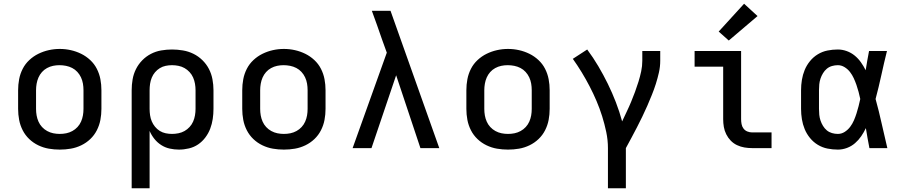

<svg xmlns="http://www.w3.org/2000/svg" viewBox="-20 -793 4840 1028"><path d="M300 8Q270 8 241 3Q212 -2 185 -15Q158 -28 136.5 -48.5Q115 -69 101.5 -95.5Q88 -122 82.5 -151Q77 -180 77 -210V-310Q77 -340 82.5 -369Q88 -398 101.5 -424.5Q115 -451 137 -471.5Q159 -492 185.5 -505Q212 -518 241 -524.5Q270 -531 300 -531Q330 -531 359 -524.5Q388 -518 414.5 -505Q441 -492 463 -471.5Q485 -451 498.5 -424.5Q512 -398 517.5 -369Q523 -340 523 -310V-210Q523 -180 517.5 -151Q512 -122 498.5 -95.5Q485 -69 463.5 -48.5Q442 -28 415 -15Q388 -2 359 3Q330 8 300 8ZM300 -76Q318 -76 335 -79.5Q352 -83 367.5 -91.5Q383 -100 395 -113Q407 -126 414 -142Q421 -158 424 -175Q427 -192 427 -210V-310Q427 -328 424 -345.5Q421 -363 413.5 -379Q406 -395 394 -408Q382 -421 366.5 -429Q351 -437 333.5 -440.5Q316 -444 298 -444Q281 -444 264 -440.5Q247 -437 231.5 -428.5Q216 -420 204.5 -407Q193 -394 186 -378Q179 -362 176 -344.5Q173 -327 173 -310V-210Q173 -192 176 -175Q179 -158 186 -142Q193 -126 205 -113Q217 -100 232.5 -91.5Q248 -83 265 -79.5Q282 -76 300 -76Z M685 215V-310Q685 -339 690 -368Q695 -397 708 -423Q721 -449 741.5 -470Q762 -491 788 -504.5Q814 -518 843 -523Q872 -528 901 -528Q930 -528 959.5 -523Q989 -518 1015.5 -505Q1042 -492 1063.5 -471Q1085 -450 1098.5 -424Q1112 -398 1117.5 -368.5Q1123 -339 1123 -310V-210Q1123 -183 1119 -156Q1115 -129 1105.5 -104Q1096 -79 1079.5 -57Q1063 -35 1041 -20Q1019 -5 992 1.5Q965 8 938 8Q913 8 888.5 2.5Q864 -3 843 -16.5Q822 -30 806.5 -49.5Q791 -69 781 -92V215ZM901 -76Q918 -76 935.5 -79.5Q953 -83 968 -91.5Q983 -100 995 -113Q1007 -126 1014 -142Q1021 -158 1024 -175.5Q1027 -193 1027 -210V-310Q1027 -327 1024 -344.5Q1021 -362 1014 -378Q1007 -394 995 -407Q983 -420 968 -428.5Q953 -437 935.5 -440.5Q918 -444 901 -444Q884 -444 867 -440.5Q850 -437 835.5 -428Q821 -419 810 -406Q799 -393 792.5 -377Q786 -361 783.5 -344Q781 -327 781 -310V-210Q781 -193 783.5 -176Q786 -159 792.5 -143.5Q799 -128 810 -114.5Q821 -101 835.5 -92Q850 -83 867 -79.5Q884 -76 901 -76Z M1500 8Q1470 8 1441 3Q1412 -2 1385 -15Q1358 -28 1336.5 -48.5Q1315 -69 1301.5 -95.5Q1288 -122 1282.5 -151Q1277 -180 1277 -210V-310Q1277 -340 1282.5 -369Q1288 -398 1301.5 -424.5Q1315 -451 1337 -471.5Q1359 -492 1385.5 -505Q1412 -518 1441 -524.5Q1470 -531 1500 -531Q1530 -531 1559 -524.5Q1588 -518 1614.5 -505Q1641 -492 1663 -471.5Q1685 -451 1698.5 -424.5Q1712 -398 1717.5 -369Q1723 -340 1723 -310V-210Q1723 -180 1717.5 -151Q1712 -122 1698.5 -95.5Q1685 -69 1663.5 -48.5Q1642 -28 1615 -15Q1588 -2 1559 3Q1530 8 1500 8ZM1500 -76Q1518 -76 1535 -79.5Q1552 -83 1567.5 -91.5Q1583 -100 1595 -113Q1607 -126 1614 -142Q1621 -158 1624 -175Q1627 -192 1627 -210V-310Q1627 -328 1624 -345.5Q1621 -363 1613.5 -379Q1606 -395 1594 -408Q1582 -421 1566.5 -429Q1551 -437 1533.5 -440.5Q1516 -444 1498 -444Q1481 -444 1464 -440.5Q1447 -437 1431.5 -428.5Q1416 -420 1404.5 -407Q1393 -394 1386 -378Q1379 -362 1376 -344.5Q1373 -327 1373 -310V-210Q1373 -192 1376 -175Q1379 -158 1386 -142Q1393 -126 1405 -113Q1417 -100 1432.5 -91.5Q1448 -83 1465 -79.5Q1482 -76 1500 -76Z M1868 0 2051 -511 2025 -583Q2012 -621 1998.5 -659Q1985 -697 1971 -735H2071Q2136 -551 2201.5 -367.5Q2267 -184 2332 0H2231L2101 -390L1969 0Z M2700 8Q2670 8 2641 3Q2612 -2 2585 -15Q2558 -28 2536.5 -48.5Q2515 -69 2501.5 -95.5Q2488 -122 2482.5 -151Q2477 -180 2477 -210V-310Q2477 -340 2482.5 -369Q2488 -398 2501.5 -424.5Q2515 -451 2537 -471.5Q2559 -492 2585.5 -505Q2612 -518 2641 -524.5Q2670 -531 2700 -531Q2730 -531 2759 -524.5Q2788 -518 2814.5 -505Q2841 -492 2863 -471.5Q2885 -451 2898.5 -424.5Q2912 -398 2917.5 -369Q2923 -340 2923 -310V-210Q2923 -180 2917.5 -151Q2912 -122 2898.5 -95.5Q2885 -69 2863.5 -48.5Q2842 -28 2815 -15Q2788 -2 2759 3Q2730 8 2700 8ZM2700 -76Q2718 -76 2735 -79.5Q2752 -83 2767.5 -91.5Q2783 -100 2795 -113Q2807 -126 2814 -142Q2821 -158 2824 -175Q2827 -192 2827 -210V-310Q2827 -328 2824 -345.5Q2821 -363 2813.5 -379Q2806 -395 2794 -408Q2782 -421 2766.5 -429Q2751 -437 2733.5 -440.5Q2716 -444 2698 -444Q2681 -444 2664 -440.5Q2647 -437 2631.5 -428.5Q2616 -420 2604.5 -407Q2593 -394 2586 -378Q2579 -362 2576 -344.5Q2573 -327 2573 -310V-210Q2573 -192 2576 -175Q2579 -158 2586 -142Q2593 -126 2605 -113Q2617 -100 2632.5 -91.5Q2648 -83 2665 -79.5Q2682 -76 2700 -76Z M3235 215V0Q3235 -43 3226 -86Q3217 -129 3204 -170.5Q3191 -212 3174 -252Q3157 -292 3137 -330.5Q3117 -369 3094.5 -406Q3072 -443 3047 -478L3124 -528Q3156 -485 3183.5 -438.5Q3211 -392 3234.5 -344Q3258 -296 3277.5 -245.5Q3297 -195 3311 -143Q3323 -169 3335.5 -195Q3348 -221 3359 -247.5Q3370 -274 3380 -301Q3390 -328 3398.5 -355.5Q3407 -383 3413 -411Q3419 -439 3419 -468V-520H3515V-468Q3515 -436 3508 -405Q3501 -374 3491.5 -344Q3482 -314 3470 -284.5Q3458 -255 3445.5 -226Q3433 -197 3419 -168.5Q3405 -140 3390.5 -111.5Q3376 -83 3361 -55.5Q3346 -28 3331 0V215Z M4007 0Q3986 0 3965.5 -3.5Q3945 -7 3926 -16Q3907 -25 3892.5 -40Q3878 -55 3868.5 -74Q3859 -93 3855.5 -113.5Q3852 -134 3852 -155V-436H3699V-520H3948V-155Q3948 -142 3950.5 -128.5Q3953 -115 3961 -104.5Q3969 -94 3981.5 -89Q3994 -84 4007 -84H4111V0ZM3882 -576 3828 -624 3964 -773 4036 -707Z M4466 8Q4438 8 4410.5 2.5Q4383 -3 4359 -17.5Q4335 -32 4317 -54Q4299 -76 4288.5 -101.5Q4278 -127 4273.5 -154.5Q4269 -182 4269 -210V-310Q4269 -338 4273.5 -365.5Q4278 -393 4288.5 -418.5Q4299 -444 4317 -466Q4335 -488 4359 -502.5Q4383 -517 4410.5 -522.5Q4438 -528 4466 -528Q4490 -528 4513.5 -519.5Q4537 -511 4556 -495.5Q4575 -480 4589.5 -459.5Q4604 -439 4615 -417Q4619 -443 4623.5 -468.5Q4628 -494 4633 -520H4729Q4713 -456 4699 -391.5Q4685 -327 4668 -263Q4686 -198 4700.5 -132Q4715 -66 4731 0H4635Q4630 -27 4625 -53.5Q4620 -80 4616 -107Q4605 -84 4591 -63.5Q4577 -43 4558 -26.5Q4539 -10 4515 -1Q4491 8 4466 8ZM4466 -76Q4486 -76 4503 -87Q4520 -98 4532 -114Q4544 -130 4552 -148.5Q4560 -167 4566 -186Q4572 -205 4577 -224.5Q4582 -244 4586 -263Q4582 -282 4577 -301Q4572 -320 4565.5 -338.5Q4559 -357 4551 -374.5Q4543 -392 4531 -407.5Q4519 -423 4502 -433.5Q4485 -444 4466 -444Q4450 -444 4434.5 -439.5Q4419 -435 4407 -425Q4395 -415 4386.5 -401Q4378 -387 4373 -372Q4368 -357 4366.5 -341.5Q4365 -326 4365 -310V-210Q4365 -194 4366.5 -178.5Q4368 -163 4373 -148Q4378 -133 4386.5 -119Q4395 -105 4407 -95Q4419 -85 4434.5 -80.5Q4450 -76 4466 -76Z"/></svg>

Font: Iosevka Custom Medium Extended
Style: Regular
Weight: 500
Width: 7
Monospace: yes
Designer: Belleve Invis
Foundry: Belleve Invis
Version: Version 11.2.4; ttfautohint (v1.8.4)